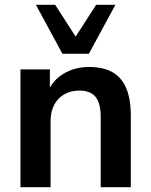

<svg xmlns="http://www.w3.org/2000/svg" viewBox="-20 -777 625 797"><path d="M65 0V-489H187V-391H176Q198 -444 244.5 -471.5Q291 -499 350 -499Q409 -499 447.2 -477.2Q485.3 -455.3 504.2 -410.5Q523 -365.7 523 -298V0H398V-292Q398 -330 388.5 -354Q379 -378 359.5 -389.5Q340 -401 310 -401Q274 -401 246.8 -385.5Q219.6 -370 204.8 -341.6Q190 -313.2 190 -275V0ZM239 -554 129 -757H209L294 -625L379 -757H459L349 -554Z"/></svg>

Font: Nunito Sans 12pt ExtraLight
Style: Regular
Weight: 200
Version: Version 3.101;gftools[0.9.27]